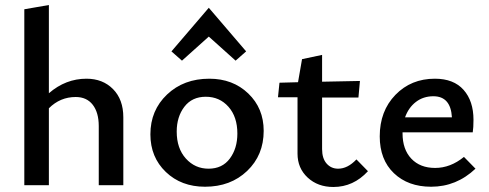

<svg xmlns="http://www.w3.org/2000/svg" viewBox="-20 -739 1952 766"><path d="M325 -425Q390 -425 431 -383.5Q472 -342 472 -271V0H374V-236Q374 -290 350 -321Q326 -352 282 -352Q220 -352 175 -307V0H77V-702L175 -719V-367Q242 -425 325 -425Z M706 -497 664 -534 813 -708 962 -534 920 -497 813 -593ZM798 6Q703 6 641.5 -53Q580 -112 580 -203Q580 -299 646.5 -362Q713 -425 815 -425Q909 -425 970.5 -366Q1032 -307 1032 -217Q1032 -120 966 -57Q900 6 798 6ZM812 -66Q867 -66 897 -106.5Q927 -147 927 -206Q927 -273 891.5 -313Q856 -353 801 -353Q746 -353 715.5 -313Q685 -273 685 -214Q685 -147 721.5 -106.5Q758 -66 812 -66Z M1402 -103 1448 -56Q1390 7 1310 7Q1248 7 1207.5 -30.5Q1167 -68 1167 -126V-351H1089L1095 -409L1169 -411L1185 -503L1265 -520V-413L1416 -416L1410 -350H1265V-144Q1265 -107 1283 -86.5Q1301 -66 1329 -66Q1367 -66 1402 -103Z M1831 -113 1877 -66Q1801 6 1700 6Q1608 6 1551.5 -48Q1495 -102 1495 -195Q1495 -296 1557.5 -360.5Q1620 -425 1715 -425Q1790 -425 1829.5 -380.5Q1869 -336 1869 -261Q1869 -229 1866 -211H1586V-207Q1586 -143 1621 -106Q1656 -69 1716 -69Q1777 -69 1831 -113ZM1709 -355Q1669 -355 1639.5 -332.5Q1610 -310 1596 -271H1783Q1778 -355 1709 -355Z"/></svg>

Font: EauTest Semibold
Style: Regular
Weight: 600
Designer: Christian Thalmann (Catharsis Fonts)
Version: Version 0.001;PS 000.001;hotconv 1.0.88;makeotf.lib2.5.64775